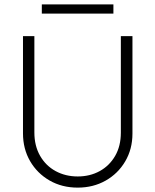

<svg xmlns="http://www.w3.org/2000/svg" viewBox="-20 -847 709 877"><path d="M335 10Q263 10 206.5 -22.5Q150 -55 117.5 -111Q85 -167 85 -238V-682H137V-242Q137 -181 163 -135.5Q189 -90 234 -65.5Q279 -41 335 -41Q391 -41 435.5 -65.5Q480 -90 506 -135Q532 -180 532 -241V-682H585V-237Q585 -166 552 -110Q519 -54 462.5 -22Q406 10 335 10ZM171 -827H498V-785H171Z"/></svg>

Font: Outfit ExtraLight
Style: Regular
Weight: 200
Designer: Rodrigo Fuenzalida
Foundry: fragTYPE
Version: Version 1.100; ttfautohint (v1.8.4.7-5d5b);gftools[0.9.27]